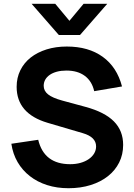

<svg xmlns="http://www.w3.org/2000/svg" viewBox="-20 -980 711 1015"><path d="M272 -960 347 -870 422 -960H547L403 -795H291L147 -960ZM342 15Q281 15 229.2 -1.5Q177.5 -18 138 -48.8Q98.5 -79.5 73.2 -122.8Q48 -166 40 -220L182 -241Q213 -112 351 -112Q380.5 -112 405.5 -119Q430.5 -126 449 -138.8Q467.5 -151.5 477.8 -168.8Q488 -186 488 -206Q488 -255.5 418 -276L231 -331Q68 -379.5 68 -521Q68 -569 87.5 -608.5Q107 -648 142.2 -675.8Q177.5 -703.5 226.2 -718.8Q275 -734 333 -734Q448 -734 523.2 -679.5Q598.5 -625 625 -523L478 -498Q466 -551 428.2 -579Q390.5 -607 331 -607Q303 -607 280.8 -601Q258.5 -595 243 -584.2Q227.5 -573.5 219.2 -558.8Q211 -544 211 -526.5Q211 -499.5 234.2 -481Q257.5 -462.5 308.5 -448.5L432 -415Q533.5 -387.5 582.2 -338.2Q631 -289 631 -214Q631 -163 610 -121Q589 -79 550.8 -48.8Q512.5 -18.5 459.5 -1.8Q406.5 15 342 15Z"/></svg>

Font: Vela Sans ExtBd
Style: Regular
Weight: 800
Designer: Principal design: Mikhail Sharanda - project Manrope.
Design modification: Ravid Balaliev
Foundry: Mikhail Sharanda
Version: Version 1.001